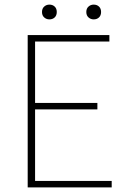

<svg xmlns="http://www.w3.org/2000/svg" viewBox="-20 -812 550 832"><path d="M100 0V-660H454V-632H132V-366H402V-338H132V-28H464V0ZM194 -728Q181 -728 171.5 -736.5Q162 -745 162 -760Q162 -775 171.5 -783.5Q181 -792 194 -792Q208 -792 217 -783.5Q226 -775 226 -760Q226 -745 217 -736.5Q208 -728 194 -728ZM386 -728Q373 -728 363.5 -736.5Q354 -745 354 -760Q354 -775 363.5 -783.5Q373 -792 386 -792Q400 -792 409 -783.5Q418 -775 418 -760Q418 -745 409 -736.5Q400 -728 386 -728Z"/></svg>

Font: Source Sans 3
Style: Regular
Weight: 200
Designer: Paul D. Hunt
Foundry: Adobe
Version: Version 3.046;hotconv 1.0.118;makeotfexe 2.5.65603